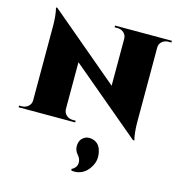

<svg xmlns="http://www.w3.org/2000/svg" viewBox="-126 -723 1032 1109"><g transform="rotate(15 389.5 -168.5)"><path d="M428.2 -600.1H768.1V-589.8H751Q728 -589.8 712.2 -575.9Q696.3 -562 696.3 -540.5V-96.7Q696.3 -64 699.2 -36.9Q702.1 -9.8 705.1 1L708 12.2H699.2L278.8 -340.8V-60.5Q279.3 -38.6 295.2 -24.4Q311 -10.3 334 -10.3H350.6V0H12.2V-10.3H28.3Q51.3 -10.3 67.1 -24.7Q83 -39.1 83 -60.5V-507.3Q83 -537.1 80.1 -563.5Q77.1 -589.8 74.2 -601.6L71.3 -612.8H79.6L499 -259.3V-539.6Q499 -561.5 483.6 -575.7Q468.3 -589.8 445.3 -589.8H428.2ZM401.4 273.9 398.9 265.1Q413.1 258.8 422.4 246.3Q431.6 233.9 430.4 214.1Q429.2 194.3 411.6 174.8Q392.6 152.8 394.8 122.6Q397 92.3 418 77.1Q441.9 59.1 473.9 67.9Q505.9 76.7 519 106Q529.3 131.3 529.8 157.2Q530.3 183.1 519 206.3Q507.8 229.5 491 246.3Q474.1 263.2 450.2 271Q426.3 278.8 401.4 273.9Z"/></g></svg>

Font: Cinzel Black
Style: Regular
Weight: 900
Designer: Natanael Gama
Version: Version 1.001;PS 001.001;hotconv 1.0.56;makeotf.lib2.0.21325